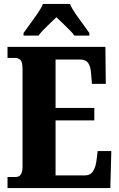

<svg xmlns="http://www.w3.org/2000/svg" viewBox="-20 -951 603 971"><path d="M18 0V-56H60Q94 -56 94 -109V-600Q94 -638 83 -648Q72 -658 58 -658H18V-714H513L515 -527H445L441 -575Q439 -613 426.5 -631.5Q414 -650 385 -650H261V-405H457V-342H261V-64H410Q437 -64 450.5 -85Q464 -106 468 -139L474 -187H543L538 0ZM99 -784Q112 -803 131.5 -829Q151 -855 169.5 -882Q188 -909 197 -931H334Q343 -909 361.5 -882Q380 -855 399.5 -829Q419 -803 432 -784V-771H356Q351 -780 333.5 -797.5Q316 -815 297 -833.5Q278 -852 265 -864Q252 -851 234 -834Q216 -817 200 -800.5Q184 -784 175 -771H99Z"/></svg>

Font: Noto Serif Armenian ExtraCondensed Black
Style: Regular
Weight: 900
Width: 2
Designer: Monotype Design Team
Foundry: Monotype Imaging Inc.
Version: Version 2.008; ttfautohint (v1.8.4.7-5d5b)